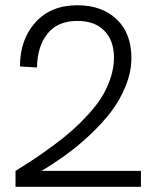

<svg xmlns="http://www.w3.org/2000/svg" viewBox="-20 -717 600 737"><path d="M139.2 -61H521V0H39.6V-61Q81.1 -86.9 112.8 -107.9Q144.5 -128.9 185.8 -159.4Q227.1 -189.9 257.6 -217Q288.1 -244.1 319.8 -278.8Q351.6 -313.5 371.8 -346.7Q392.1 -379.9 404.8 -418.7Q417.5 -457.5 417.5 -496.1Q417.5 -560.5 380.9 -598.6Q344.2 -636.7 277.3 -636.7Q201.2 -636.7 162.1 -587.6Q123 -538.6 122.1 -458L56.6 -461.9Q56.6 -564.9 115.7 -630.9Q174.8 -696.8 276.9 -696.8Q371.1 -696.8 427.7 -643.1Q484.4 -589.4 484.4 -494.6Q484.4 -441.4 462.6 -387.5Q440.9 -333.5 407 -288.8Q373 -244.1 326.2 -200.2Q279.3 -156.2 234.1 -123.5Q189 -90.8 139.2 -61Z"/></svg>

Font: HK Grotesk Legacy
Style: Regular
Weight: 400
Designer: Alfredo Marco Pradil
Foundry: Hanken Design Co.
Version: Version 2.022;PS 002.022;hotconv 1.0.88;makeotf.lib2.5.64775